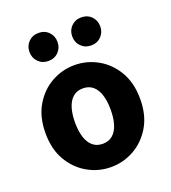

<svg xmlns="http://www.w3.org/2000/svg" viewBox="-133 -811 820 921"><g transform="rotate(-20 277.5 -350.0)"><path d="M277.5 12Q214.8 12 159.7 -18.7Q104.6 -49.5 70.2 -107.5Q35.9 -165.6 35.9 -247.9Q35.9 -330.4 70.2 -388.5Q104.6 -446.7 159.7 -477.4Q214.8 -508.1 277.5 -508.1Q340.3 -508.1 395.3 -477.4Q450.3 -446.7 484.8 -388.5Q519.2 -330.4 519.2 -247.9Q519.2 -165.6 484.8 -107.5Q450.3 -49.5 395.3 -18.7Q340.3 12 277.5 12ZM277.5 -106.6Q307.9 -106.6 328.3 -123.9Q348.7 -141.2 358.6 -173.1Q368.5 -205 368.5 -247.9Q368.5 -290.8 358.6 -322.8Q348.7 -354.7 328.3 -372.1Q307.9 -389.5 277.5 -389.5Q247.1 -389.5 226.8 -372.1Q206.5 -354.7 196.5 -322.8Q186.5 -290.8 186.5 -247.9Q186.5 -205 196.5 -173.1Q206.5 -141.2 226.8 -123.9Q247.1 -106.6 277.5 -106.6ZM168.5 -569Q137.3 -569 117.1 -589.7Q96.9 -610.3 96.9 -640.6Q96.9 -671.1 117.1 -691.6Q137.3 -712.1 168.5 -712.1Q199.8 -712.1 219.9 -691.6Q240 -671.1 240 -640.6Q240 -610.3 219.9 -589.7Q199.8 -569 168.5 -569ZM386.6 -569Q355.5 -569 335.3 -589.7Q315.1 -610.3 315.1 -640.6Q315.1 -671.1 335.3 -691.6Q355.5 -712.1 386.6 -712.1Q417.9 -712.1 438 -691.6Q458.2 -671.1 458.2 -640.6Q458.2 -610.3 438 -589.7Q417.9 -569 386.6 -569Z"/></g></svg>

Font: Source Sans 3
Style: Regular
Weight: 200
Designer: Paul D. Hunt
Foundry: Adobe
Version: Version 3.046;hotconv 1.0.118;makeotfexe 2.5.65603